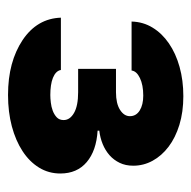

<svg xmlns="http://www.w3.org/2000/svg" viewBox="-19 -826 487 490"><g transform="rotate(90 225.0 -581.5)"><path d="M25.6 -492.9H159.1Q160.2 -486.2 165.5 -481Q170.8 -475.9 179.3 -472.5Q187.9 -469.1 199 -467.5Q210.2 -465.9 223 -465.9Q231.2 -465.9 242.2 -467.2Q253.2 -468.4 263.1 -472.1Q273.1 -475.9 280 -482.4Q286.9 -489 286.9 -500Q286.9 -516 268.6 -526.5Q250.4 -536.9 215.9 -536.9H156.2V-633.5H215.9Q244.7 -633.5 260.8 -643.8Q277 -654.1 277 -669Q277 -685 262.4 -694.1Q247.9 -703.1 224.4 -703.1Q197.4 -703.1 179.7 -694.6Q161.9 -686.1 160.5 -673.3H35.5Q36.2 -702.8 51 -726.9Q65.7 -751.1 91.3 -768.6Q116.8 -786.2 151.3 -795.8Q185.7 -805.4 225.9 -805.4Q266.3 -805.4 299.2 -795.3Q332 -785.2 355.1 -767.6Q378.2 -750 390.8 -726.9Q403.4 -703.8 403.4 -677.6Q403.4 -658 396.1 -642.9Q388.8 -627.8 376.6 -617Q364.3 -606.2 348.2 -599.6Q332 -593 313.9 -590.9V-586.6Q365.1 -583.5 394.2 -558.8Q423.3 -534.1 423.3 -491.5Q423.3 -461.6 408.2 -437.1Q393.1 -412.6 366.3 -395.1Q339.5 -377.5 302.9 -367.7Q266.3 -358 223 -358Q180 -358 145.2 -367.4Q110.4 -376.8 82.7 -395.2Q27.7 -432.2 25.6 -492.9Z"/></g></svg>

Font: Inter P Black
Style: Regular
Weight: 900
Designer: Rasmus Andersson
Foundry: rsms
Version: Version 3.018;git-588b23468